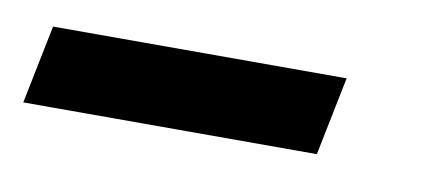

<svg xmlns="http://www.w3.org/2000/svg" viewBox="-105 -56 435 190"><g transform="rotate(10 112.5 39.5)"><path d="M-78 79 -62 0H233L217 79Z"/></g></svg>

Font: Mona Sans Condensed Medium
Style: Italic
Weight: 500
Width: 3
Italic angle: -11.7°
Designer: Deni Anggara
Foundry: GitHub
Version: Version 1.001; ttfautohint (v1.8.4.7-5d5b);gftools[0.9.31]